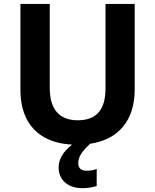

<svg xmlns="http://www.w3.org/2000/svg" viewBox="-20 -734 796 987"><path d="M281.2 127.4Q281.2 95.7 298.1 66.7Q314.9 37.6 350.6 9.3Q265.6 4.9 206.3 -29.1Q147 -63 116 -124.5Q85 -186 85 -272V-713.9H235.8V-282.2Q235.8 -198.7 272.5 -157.2Q309.1 -115.7 379.9 -115.7Q451.7 -115.7 487.1 -156.5Q522.5 -197.3 522.5 -281.2V-713.9H672.4V-274.4Q672.4 -156.2 613.3 -84Q554.2 -11.7 443.4 4.9Q413.6 32.2 397.9 55.9Q382.3 79.6 382.3 104.5Q382.3 143.6 424.8 143.6Q456.5 143.6 477.1 134.3V222.2Q441.9 233.4 402.3 233.4Q366.7 233.4 339.1 220.2Q311.5 207 296.4 183.1Q281.2 159.2 281.2 127.4Z"/></svg>

Font: Viking Open Sans
Style: Bold
Weight: 700
Foundry: Ascender Corporation
Version: Version 2.001